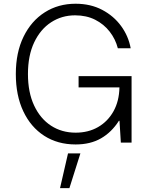

<svg xmlns="http://www.w3.org/2000/svg" viewBox="-20 -756 781 1018"><path d="M381 9.9Q285.9 9.9 214.5 -36Q143.1 -82 103.5 -166Q63.9 -250 63.9 -363.6Q63.9 -477.6 104.8 -561.3Q145.6 -644.9 217.2 -690.5Q288.7 -736.2 380.7 -736.2Q460.2 -736.2 521.7 -703.8Q583.1 -671.5 622.2 -617.9Q661.2 -564.3 672.9 -500H604.8Q592.3 -548.7 561.6 -588.2Q530.9 -627.8 484.6 -651.3Q438.2 -674.7 378.2 -674.7Q307.5 -674.7 250.9 -637.8Q194.2 -600.9 161.2 -531.2Q128.2 -461.6 128.2 -363.6Q128.2 -266.3 160.9 -196.6Q193.5 -126.8 250.5 -89.7Q307.5 -52.6 381 -52.6Q448.5 -52.6 500.2 -82.4Q551.8 -112.2 581.9 -166.2Q611.9 -220.2 613.3 -292.6H396.7V-352.3H677.6V0H620.7L613.6 -115.4H610.4Q571.7 -54.7 515.4 -22.4Q459.2 9.9 381 9.9ZM298.3 241.5 340.6 57.5H406.2L348 241.5Z"/></svg>

Font: Inter Zeller Light
Style: Regular
Weight: 300
Designer: Rasmus Andersson; Joe Bland
Foundry: zeller
Version: Version 3.015;git-dec3a8cb1